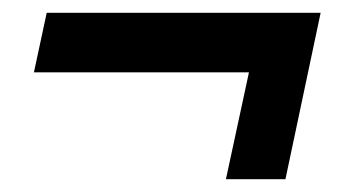

<svg xmlns="http://www.w3.org/2000/svg" viewBox="-20 -346 548 300"><path d="M333 -66H426L481 -326H53L33 -233H369Z"/></svg>

Font: Geist SemiBold
Style: Italic
Weight: 600
Italic angle: -12°
Designer: Basement.studio, Andrés Briganti, Mateo Zaragoza
Foundry: Basement.studio, Vercel, Andrés Briganti, Guido Ferreyra, Mateo Zaragoza
Version: Version 1.500